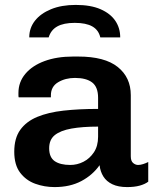

<svg xmlns="http://www.w3.org/2000/svg" viewBox="-20 -751 648 781"><path d="M202 10Q161 10 123.5 -3.5Q86 -17 62 -48.5Q38 -80 38 -134Q38 -189 62.5 -223Q87 -257 131.5 -275.5Q176 -294 238.5 -301Q301 -308 379 -308V-353Q379 -397 355 -415.5Q331 -434 285 -434Q246 -434 216.5 -416.5Q187 -399 187 -363V-355H56Q55 -358 55 -363.5Q55 -369 55 -373Q55 -417 83 -450.5Q111 -484 161 -502.5Q211 -521 277 -521H298Q406 -521 459 -478.5Q512 -436 512 -364V-115Q512 -96 521.5 -88Q531 -80 542 -80Q551 -80 562 -83.5Q573 -87 583 -92V-12Q570 -2 548.5 4Q527 10 497 10Q461 10 437 -1.5Q413 -13 400.5 -33Q388 -53 385 -79Q357 -39 311 -14.5Q265 10 202 10ZM266 -80Q294 -80 319.5 -93Q345 -106 362 -131.5Q379 -157 379 -195V-236Q315 -236 270.5 -228Q226 -220 203 -201.5Q180 -183 180 -148Q180 -111 202.5 -95.5Q225 -80 266 -80ZM99 -599Q99 -637 122 -666.5Q145 -696 187.5 -713.5Q230 -731 288 -731Q349 -731 389 -713.5Q429 -696 449 -666.5Q469 -637 469 -599H388Q381 -629 355.5 -643.5Q330 -658 284 -658Q239 -658 213 -643.5Q187 -629 178 -599Z"/></svg>

Font: Chivo SemiBold
Style: Regular
Weight: 600
Designer: Hector Gatti
Foundry: Omnibus-Type
Version: Version 2.002